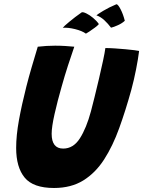

<svg xmlns="http://www.w3.org/2000/svg" viewBox="-20 -898 696 933"><path d="M242.5 15.5Q141.5 15.5 100 -34.8Q58.5 -85 58.5 -179Q58.5 -239.5 72 -314Q85.5 -388.5 108 -477Q119.5 -522.5 133.8 -571.2Q148 -620 163.5 -671Q184.5 -673.5 206.5 -674.8Q228.5 -676 248 -676Q273 -676 297.5 -674.5Q322 -673 341 -671Q327 -631 310.5 -580Q294 -529 279.5 -477Q259.5 -407.5 245.2 -344.2Q231 -281 231 -248Q231 -176 287 -176Q336.5 -176 368.2 -225.8Q400 -275.5 422 -357.5Q428.5 -382 439.2 -425Q450 -468 461 -515.5Q472 -563 480.8 -603.5Q489.5 -644 492 -664.5Q512 -664.5 538 -662.8Q564 -661 589 -658.8Q614 -656.5 632.5 -654.2Q651 -652 656 -650.5Q651 -610.5 641.2 -560.8Q631.5 -511 618 -461Q590.5 -361.5 559.2 -275Q528 -188.5 486 -123.2Q444 -58 384.8 -21.2Q325.5 15.5 242.5 15.5ZM546 -877.5Q553.5 -877 566 -853Q578.5 -829 586.5 -797Q570.5 -782.5 548.2 -773.5Q526 -764.5 519.5 -763.5Q505 -783 487 -799.8Q469 -816.5 448.5 -823.5Q454.5 -829 481.8 -845.5Q509 -862 546 -877.5ZM377 -838Q383.5 -840.5 399.2 -833Q415 -825.5 432.2 -811.2Q449.5 -797 460.5 -781Q455 -774 441.2 -763.8Q427.5 -753.5 414.5 -745Q401.5 -736.5 397.5 -734.5Q379 -748 344.8 -756.5Q310.5 -765 285 -763Q289.5 -769.5 316.8 -792.2Q344 -815 377 -838Z"/></svg>

Font: Grandstander
Style: Bold Italic
Weight: 700
Italic angle: -15°
Designer: Tyler Finck
Foundry: Etcetera Type Co
Version: Version 1.200; ttfautohint (v1.8.3)